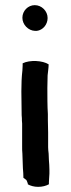

<svg xmlns="http://www.w3.org/2000/svg" viewBox="-20 -736 276 746"><path d="M63 -381C63 -360 64 -321 64 -300C64 -292 64 -285 65 -277C65 -271 65 -264 66 -256V-166C66 -157 66 -148 67 -139C67 -123 69 -97 69 -82C70 -71 71 -56 71 -45L82 -37C85 -33 86 -28 88 -23V-20C98 -14 113 -10 128 -10C145 -10 159 -14 170 -20V-28C170 -40 172 -50 172 -61V-77C172 -89 171 -102 170 -114L169 -139C168 -148 167 -156 167 -164V-221C167 -236 166 -255 166 -270V-293C164 -321 164 -364 164 -394C164 -410 165 -429 165 -443C166 -455 169 -473 169 -486C146 -501 96 -504 68 -490V-481C68 -476 67 -469 67 -462C64 -437 63 -409 63 -381ZM67 -667C67 -640 90 -617 116 -616H123C147 -619 165 -641 165 -666C165 -693 142 -716 115 -716C89 -716 67 -694 67 -667Z"/></svg>

Font: Hussar Pisanka
Style: Regular
Weight: 400
Designer: Robert Jablonski
Foundry: Cannot Into Space Fonts
Version: Version 1.070